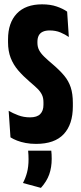

<svg xmlns="http://www.w3.org/2000/svg" viewBox="-20 -670 385 908"><path d="M150.5 10.5Q124 10.5 101.5 6.2Q79 2 61 -5Q43 -12 29.5 -20.5L21 -146Q40.5 -134.5 66.2 -124.8Q92 -115 122 -115Q155 -115 170.2 -130.5Q185.5 -146 185.5 -174V-186.5Q185.5 -207.5 178.2 -222.2Q171 -237 157 -250.8Q143 -264.5 121.5 -282.5Q89.5 -310 66.2 -337Q43 -364 30.5 -396.2Q18 -428.5 18 -470.5V-484Q18 -562 59.5 -605.8Q101 -649.5 179 -649.5Q218.5 -649.5 248.2 -639.2Q278 -629 297.5 -615L305.5 -495Q288.5 -507 266 -516.5Q243.5 -526 214.5 -526Q195.5 -526 182.5 -520Q169.5 -514 163.2 -502Q157 -490 157 -472.5V-467.5Q157 -448 165 -432.8Q173 -417.5 189.5 -401.5Q206 -385.5 231.5 -364Q263.5 -336.5 284 -311.8Q304.5 -287 314.5 -256.8Q324.5 -226.5 324.5 -183.5V-167Q324.5 -82 281.5 -35.8Q238.5 10.5 150.5 10.5ZM222.5 42.5Q223.5 51 224 60.5Q224.5 70 224.5 81.5Q224.5 121.5 212.8 154.8Q201 188 173.5 218.5L88.5 195.5Q101 172 108 145Q115 118 115 83Q115 73 114.5 63Q114 53 113 42.5Z"/></svg>

Font: Anek Latin Condensed
Style: Bold
Weight: 700
Width: 3
Designer: Yesha Goshar
Foundry: Ek Type
Version: Version 1.003